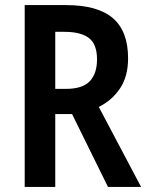

<svg xmlns="http://www.w3.org/2000/svg" viewBox="-20 -734 581 754"><path d="M239 -714Q364 -714 423.5 -662.5Q483 -611 483 -505Q483 -434 451.5 -387Q420 -340 368 -314L534 0H404L263 -286H197V0H77V-714ZM233 -609H197V-385H239Q304 -385 332.5 -415Q361 -445 361 -501Q361 -560 329.5 -584.5Q298 -609 233 -609Z"/></svg>

Font: Noto Sans Sinhala Condensed SemiBold
Style: Regular
Weight: 600
Width: 3
Designer: Jelle Bosma - Monotype Design Team
Foundry: Monotype Imaging Inc.
Version: Version 2.006; ttfautohint (v1.8.4.7-5d5b)